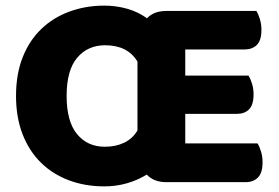

<svg xmlns="http://www.w3.org/2000/svg" viewBox="-20 -645 992 683"><path d="M37 -304Q37 -382 61 -442Q85 -502 127.5 -542.5Q170 -583 227.5 -604Q285 -625 351 -625Q393 -625 432 -614Q471 -603 503 -580Q527 -606 572 -606H892Q899 -595 904.5 -577Q910 -559 910 -539Q910 -501 893.5 -485Q877 -469 850 -469H639V-376H864Q871 -365 876.5 -347.5Q882 -330 882 -310Q882 -272 866 -256Q850 -240 823 -240H639V-135H896Q903 -124 908.5 -106Q914 -88 914 -68Q914 -30 897.5 -13.5Q881 3 854 3H572Q527 3 502 -24Q470 -4 431.5 7Q393 18 351 18Q283 18 225.5 -3.5Q168 -25 126 -66Q84 -107 60.5 -167Q37 -227 37 -304ZM217 -304Q217 -213 254 -168Q291 -123 353 -123Q392 -123 422 -137.5Q452 -152 469 -181V-426Q434 -484 354 -484Q292 -484 254.5 -439.5Q217 -395 217 -304Z"/></svg>

Font: Baloo Thambi
Style: Regular
Weight: 400
Designer: Aadarsh Rajan and Ek Type
Foundry: Ek Type
Version: Version 1.443;PS 1.000;hotconv 16.6.51;makeotf.lib2.5.65220;